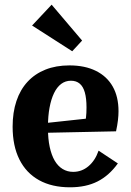

<svg xmlns="http://www.w3.org/2000/svg" viewBox="-20 -787 558 817"><path d="M278 10Q200.9 10 146.2 -20.3Q91.5 -50.6 62.6 -108.4Q33.7 -166.2 33.7 -248Q33.7 -308.7 49.9 -357Q66.1 -405.4 97.2 -439Q128.3 -472.7 173.2 -490.7Q218.1 -508.7 275.4 -508.7Q341.5 -508.7 388.4 -485.3Q435.2 -462 459.7 -418.7Q484.3 -375.4 484.3 -313.6Q484.3 -296.3 481.9 -275.5Q479.5 -254.6 473.8 -228.2L139.3 -221.2V-259.7L384.1 -286.1L337.6 -247.3Q343.6 -269.5 345.9 -287.1Q348.1 -304.8 348.1 -329.9Q348.1 -368.3 341 -393.6Q333.9 -418.8 319.2 -431.1Q304.5 -443.5 281.8 -443.5Q258.5 -443.5 240.3 -429.9Q222.2 -416.2 209.8 -390.5Q197.4 -364.7 190.8 -328.7Q184.1 -292.8 184.1 -248.4V-240.9Q184.1 -196.1 191.6 -161.4Q199.1 -126.8 212.7 -103.5Q226.4 -80.2 246.3 -68Q266.3 -55.7 291.2 -55.7Q327.9 -55.7 356.3 -79.6Q384.8 -103.5 399.5 -145.9L481.5 -91.6Q444.2 -39.7 395.1 -14.9Q346 10 278 10ZM287.3 -568.9 116.5 -678.4 199.7 -767.1 329.4 -614.4Z"/></svg>

Font: Sutasoma
Style: Regular
Weight: 400
Designer: Izhar Fathurrohim, Akbar Rohmanto, Arusyal Khofiqoini
Foundry: Kiwari Kolektiv
Version: Version 1.102